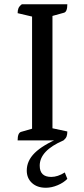

<svg xmlns="http://www.w3.org/2000/svg" viewBox="-20 -661 397 904"><path d="M63 0Q63 -35 79 -40L131 -55V-583L63 -599Q63 -613 67 -622.5Q71 -632 83 -641H297Q297 -605 281 -601L227 -586V-57L297 -42Q297 -28 293.5 -18.5Q290 -9 279 0ZM196 223Q155 223 130.5 200.5Q106 178 106 142Q106 96 143.5 59Q181 22 261 -12L279 0Q167 48 167 119Q167 172 221 172Q252 172 285 151L297 181Q280 199 251.5 211Q223 223 196 223Z"/></svg>

Font: Petrona Medium
Style: Regular
Weight: 500
Designer: Ringo R. Seeber
Foundry: Ringo R. Seeber
Version: Version 2.001; ttfautohint (v1.8.3)